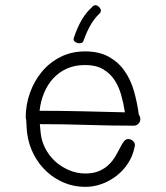

<svg xmlns="http://www.w3.org/2000/svg" viewBox="-20 -717 646 747"><path d="M526 -254Q526 -243 518.5 -235.5Q511 -228 500 -228Q409 -228 318.5 -231Q228 -234 135 -234L138 -202Q141 -169 156 -140Q171 -111 194.5 -89.5Q218 -68 248.5 -55Q279 -42 312 -42Q344 -42 366.5 -52Q389 -62 404 -77Q419 -92 429 -109Q439 -126 446.5 -141Q454 -156 461.5 -166Q469 -176 478 -176Q489 -176 497 -169Q505 -162 505 -151Q505 -150 503 -142Q496 -109 478 -81.5Q460 -54 434 -33.5Q408 -13 376.5 -1.5Q345 10 312 10Q268 10 229.5 -6Q191 -22 161 -50Q131 -78 111.5 -115.5Q92 -153 86 -196Q84 -210 83.5 -223Q83 -236 82 -250Q80 -258 80 -260Q80 -309 96.5 -355.5Q113 -402 143 -438Q173 -474 215.5 -495.5Q258 -517 311 -517Q366 -517 403.5 -496Q441 -475 465 -440.5Q489 -406 501.5 -361.5Q514 -317 520 -271Q526 -263 526 -254ZM466 -280Q461 -314 451.5 -347.5Q442 -381 425 -406.5Q408 -432 380.5 -448Q353 -464 311 -464Q271 -464 240 -450Q209 -436 187 -412Q165 -388 151.5 -355.5Q138 -323 134 -286Q219 -286 300.5 -284Q382 -282 466 -280ZM366 -689Q380 -675 364 -661Q347 -645 332 -619Q317 -593 304 -556V-557Q302 -551 295.5 -549.5Q289 -548 282 -549.5Q275 -551 270 -556Q265 -561 267 -569Q281 -611 298.5 -640.5Q316 -670 339 -690H338Q352 -704 366 -689Z"/></svg>

Font: Wynona
Style: Regular
Weight: 400
Italic angle: -12°
Designer: Kanati
Foundry: Kanati and Michael Everson
Version: Version 2.000